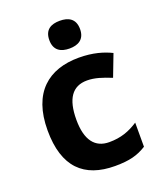

<svg xmlns="http://www.w3.org/2000/svg" viewBox="-142 -850 798 951"><g transform="rotate(-20 257.0 -375.0)"><path d="M287 -760C242 -760 206 -743 206 -687C206 -632 242 -614 287 -614C331 -614 368 -632 368 -687C368 -743 331 -760 287 -760ZM300 10C376 10 420 -2 466 -31V-158C420 -128 375 -111 313 -111C239 -111 197 -162 197 -271C197 -381 235 -436 313 -436C353 -436 392 -423 439 -404L483 -519C442 -539 388 -556 313 -556C154 -556 45 -470 45 -270C45 -76 137 10 300 10Z"/></g></svg>

Font: Noto Sans Bassa Vah
Style: Bold
Weight: 700
Designer: Monotype Design Team
Foundry: Monotype Imaging Inc.
Version: Version 2.002